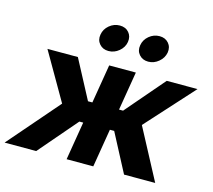

<svg xmlns="http://www.w3.org/2000/svg" viewBox="-135 -882 1122 1012"><g transform="rotate(15 425.5 -376.5)"><path d="M-28.8 0 210.9 -276.9 61.5 -535.6H227.5L339.4 -324.2H363.3L398.4 -535.6H543.9L508.8 -324.2H530.8L712.4 -535.6H880.4L646 -276.9L793 0H623L513.2 -209H489.7L455.1 0H309.6L344.2 -209H323.2L143.6 0ZM591.3 -607.9Q560.1 -607.9 541.7 -629.2Q523.4 -650.4 528.8 -680.7Q533.7 -711.4 558.8 -732.4Q584 -753.4 615.7 -753.4Q647 -753.4 665.3 -732.4Q683.6 -711.4 678.7 -680.7Q673.3 -650.4 647.9 -629.2Q622.6 -607.9 591.3 -607.9ZM374.5 -607.9Q343.3 -607.9 325 -629.2Q306.6 -650.4 312 -680.7Q316.9 -711.4 342 -732.4Q367.2 -753.4 398.9 -753.4Q430.7 -753.4 448.7 -732.4Q466.8 -711.4 461.9 -680.7Q457 -650.4 431.6 -629.2Q406.2 -607.9 374.5 -607.9Z"/></g></svg>

Font: Inter 20pt
Style: Bold Italic
Weight: 700
Italic angle: -9.3988°
Version: Version 4.001;git-66647c0bb